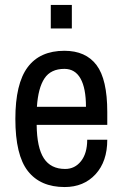

<svg xmlns="http://www.w3.org/2000/svg" viewBox="-20 -743 496 775"><path d="M241 12Q143 12 92.5 -52.5Q42 -117 42 -263Q42 -405 91.5 -471.5Q141 -538 240 -538Q326 -538 369.5 -480.5Q413 -423 413 -291V-239H128Q129 -147 157 -104Q185 -61 243 -61Q282 -61 307 -92.5Q332 -124 332 -179H413Q413 -91 365.5 -39.5Q318 12 241 12ZM129 -312H327Q327 -387 305 -426Q283 -465 240 -465Q185 -465 159.5 -426.5Q134 -388 129 -312ZM185 -628V-723H270V-628Z"/></svg>

Font: Archivo Narrow
Style: Regular
Weight: 400
Designer: Hector Gatti
Foundry: Omnibus-Type
Version: Version 3.002